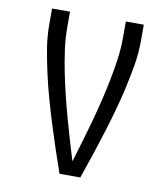

<svg xmlns="http://www.w3.org/2000/svg" viewBox="-82 -805 765 874"><g transform="rotate(10 300.0 -367.5)"><path d="M252 0Q233 -54 215 -108Q197 -162 180 -216.5Q163 -271 147.5 -326Q132 -381 119.5 -436.5Q107 -492 97.5 -548Q88 -604 88 -662V-735H171V-662Q171 -611 178 -560.5Q185 -510 195 -460Q205 -410 217 -360.5Q229 -311 242.5 -262Q256 -213 270.5 -164Q285 -115 300 -66Q315 -115 329.5 -164Q344 -213 357.5 -262Q371 -311 383 -360.5Q395 -410 405 -460Q415 -510 422 -560.5Q429 -611 429 -662V-735H512V-662Q512 -604 502.5 -548Q493 -492 480.5 -436.5Q468 -381 452.5 -326Q437 -271 420 -216.5Q403 -162 385 -108Q367 -54 348 0Z"/></g></svg>

Font: Zed Mono Extended
Style: Regular
Weight: 400
Width: 7
Monospace: yes
Designer: Belleve Invis
Foundry: Belleve Invis
Version: Version 1.0.0; ttfautohint (v1.8.4)